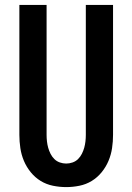

<svg xmlns="http://www.w3.org/2000/svg" viewBox="-20 -755 540 783"><path d="M250 8Q223 8 196 2.5Q169 -3 146 -17Q123 -31 105.5 -52.5Q88 -74 77.5 -99Q67 -124 63 -151Q59 -178 59 -205V-735H170V-205Q170 -192 171.5 -178.5Q173 -165 176.5 -152.5Q180 -140 186 -128Q192 -116 201.5 -106.5Q211 -97 224 -92.5Q237 -88 250 -88Q263 -88 276 -92.5Q289 -97 298.5 -106.5Q308 -116 314 -128Q320 -140 323.5 -152.5Q327 -165 328.5 -178.5Q330 -192 330 -205V-735H441V-205Q441 -178 437 -151Q433 -124 422.5 -99Q412 -74 394.5 -52.5Q377 -31 354 -17Q331 -3 304 2.5Q277 8 250 8Z"/></svg>

Font: Iosevka SS08 Regular
Style: Bold
Weight: 700
Monospace: yes
Designer: Belleve Invis
Foundry: Belleve Invis
Version: Version 16.3.4; ttfautohint (v1.8.4)